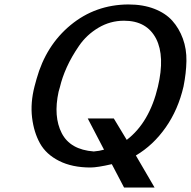

<svg xmlns="http://www.w3.org/2000/svg" viewBox="-20 -732 857 862"><path d="M135 -344Q140 -362 144 -377Q186 -528 297 -619.5Q408 -711 556 -712Q622 -712 672.5 -692.5Q723 -673 753.5 -639Q784 -605 801 -558.5Q818 -512 817 -458Q816 -404 804 -344Q780 -240 724 -160Q668 -80 590 -34L674 110H537L482 5Q417 20 386 20Q304 20 245.5 -9.5Q187 -39 159.5 -88.5Q132 -138 124 -204Q116 -270 135 -344ZM249 -341 243 -320Q219 -209 257 -134.5Q295 -60 401 -52Q426 -54 447 -60L374 -200H491L549 -104Q651 -182 689 -343Q721 -479 681 -558Q639 -639 537 -639Q475 -639 422 -607.5Q369 -576 335 -526.5Q301 -477 280 -430.5Q259 -384 249 -341Z"/></svg>

Font: Coval
Style: Medium Italic
Weight: 500
Foundry: Context Ltd
Version: Version 001.000